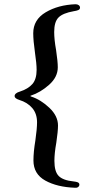

<svg xmlns="http://www.w3.org/2000/svg" viewBox="-20 -735 415 907"><path d="M138 23Q138 -17 147 -71Q155 -127 155 -157Q155 -198 132.5 -224.5Q110 -251 71 -263Q49 -270 49 -281Q49 -288 55.5 -293.5Q62 -299 73 -302Q113 -315 133 -338Q153 -361 153 -405Q153 -434 145 -488Q137 -544 137 -578Q137 -642 196 -677Q255 -712 337 -715Q346 -715 352 -710.5Q358 -706 358 -699Q358 -691 350 -687.5Q342 -684 328 -682Q277 -673 256.5 -652.5Q236 -632 236 -584Q236 -548 245 -498Q253 -444 253 -417Q253 -371 212 -334.5Q171 -298 125 -283Q121 -281 127 -279Q173 -264 213.5 -225.5Q254 -187 254 -142Q254 -115 246 -61Q237 -11 237 25Q237 76 257.5 96.5Q278 117 327 122Q329 122 337.5 123.5Q346 125 350.5 128Q355 131 355 137Q355 144 349 148.5Q343 153 335 152Q250 149 194 118Q138 87 138 23Z"/></svg>

Font: EB Garamond Medium
Style: Regular
Weight: 500
Designer: Georg Duffner and Octavio Pardo
Foundry: Georg Duffner
Version: Version 1.000